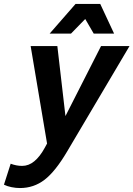

<svg xmlns="http://www.w3.org/2000/svg" viewBox="-101 -755 675 971"><path d="M-81 179 -47 73Q-18 84 11 84Q44 84 72.5 60.5Q101 37 125 -7L137 -29L54 -522H189L230 -168L410 -522H554L238 12Q179 112 124.5 154Q70 196 0 196Q-21 196 -43 191.5Q-65 187 -81 179ZM150 -585 281 -735H406L476 -585H373L330 -659L258 -585Z"/></svg>

Font: Radio Canada SemiBold
Style: Italic
Weight: 600
Italic angle: -12°
Designer: Charles Daoud, Etienne Aubert Bonn, Alexandre Saumier Demers, Jacques Le Bailly
Foundry: Radio-Canada
Version: Version 2.104; ttfautohint (v1.8.4.7-5d5b);gftools[0.9.28.de